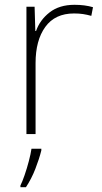

<svg xmlns="http://www.w3.org/2000/svg" viewBox="-20 -558 423 799"><path d="M290 -538Q312 -538 331 -535.5Q350 -533 367 -528L360 -492Q342 -497 325.5 -499.5Q309 -502 288 -502Q209 -502 168.5 -446Q128 -390 128 -295V0H90V-530H124L127 -429H130Q146 -475 186.5 -506.5Q227 -538 290 -538ZM152 68Q143 104 127 145Q111 186 88 221H65V214Q73 198 82.5 170.5Q92 143 100 112.5Q108 82 111 61H152Z"/></svg>

Font: Noto Sans Gujarati ExtraLight
Style: Regular
Weight: 200
Designer: Jelle Bosma - Monotype Design Team, Universal Thirst
Foundry: Monotype Imaging Inc.
Version: Version 2.106; ttfautohint (v1.8.4.7-5d5b)